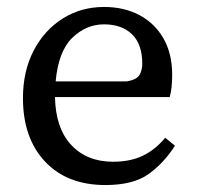

<svg xmlns="http://www.w3.org/2000/svg" viewBox="-20 -519 565 552"><path d="M279 -449Q228 -449 188 -410.5Q148 -372 140 -285H345Q373 -290 381 -303.5Q389 -317 389 -336Q389 -392 359.5 -420.5Q330 -449 279 -449ZM283 13Q173 13 109.5 -54.5Q46 -122 46 -237Q46 -314 76.5 -373Q107 -432 160 -465.5Q213 -499 279 -499Q337 -499 381 -475.5Q425 -452 450 -408.5Q475 -365 475 -304Q475 -265 468 -240H138Q140 -150 185 -102Q230 -54 305 -54Q355 -54 391 -71.5Q427 -89 455 -123L483 -100Q451 -50 407 -18.5Q363 13 283 13Z"/></svg>

Font: Source Serif 4 SmText
Style: Regular
Weight: 400
Designer: Frank Grießhammer
Foundry: Adobe
Version: Version 4.005;hotconv 1.1.0;makeotfexe 2.6.0